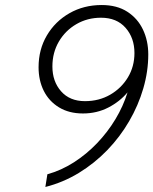

<svg xmlns="http://www.w3.org/2000/svg" viewBox="-20 -732 610 764"><path d="M160.5 12 168.5 -38.5Q224 -54 274.2 -86.2Q324.5 -118.5 366.5 -162.5Q408.5 -206.5 439.5 -258Q470.5 -309.5 487.5 -364.5Q456.5 -327.5 410.8 -304Q365 -280.5 310 -280.5Q254.5 -280.5 214.8 -304.8Q175 -329 154.2 -370.5Q133.5 -412 133.5 -464.5Q133.5 -535 166.5 -591Q199.5 -647 256.5 -679.5Q313.5 -712 384.5 -712Q445.5 -712 486.8 -685.2Q528 -658.5 549 -614Q570 -569.5 570 -515.5Q570 -448 550.2 -380.2Q530.5 -312.5 494 -249.8Q457.5 -187 406.8 -134.5Q356 -82 293.8 -44Q231.5 -6 160.5 12ZM318 -329.5Q374 -329.5 418.5 -355.2Q463 -381 489 -424.2Q515 -467.5 515 -521Q515 -581 479.8 -621.2Q444.5 -661.5 382 -661.5Q328 -661.5 284 -636Q240 -610.5 214.2 -566.5Q188.5 -522.5 188.5 -467.5Q188.5 -408 223 -368.8Q257.5 -329.5 318 -329.5Z"/></svg>

Font: Overpass ExtraLight
Style: Italic
Weight: 250
Italic angle: -10°
Designer: Delve Withrington, Dave Bailey, Thomas Jockin
Foundry: Delve Fonts LLC
Version: Version 4.000